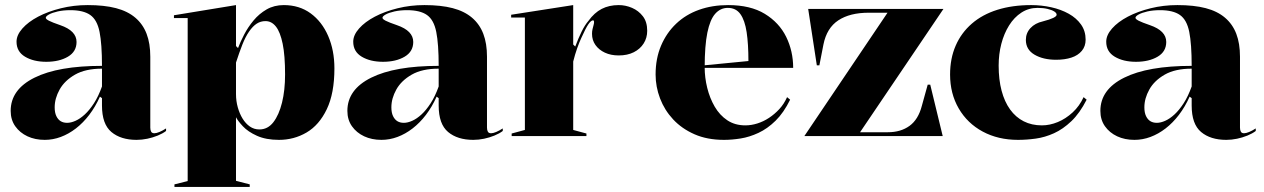

<svg xmlns="http://www.w3.org/2000/svg" viewBox="-20 -535 4969 755"><path d="M325 -515Q390 -515 436 -503Q482 -491 512 -465.5Q542 -440 556.5 -402Q571 -364 571 -312V-33Q571 -23 574.5 -17Q578 -11 587 -11Q595 -11 607 -16Q619 -21 633 -30V-20Q620 -10 600.5 -2Q581 6 559.5 10.5Q538 15 517 15Q455 15 418 -16Q381 -47 381 -120Q381 -129 381 -133Q381 -137 381 -140.5Q381 -144 381 -149L373 -155Q355 -115 331 -83.5Q307 -52 278.5 -30Q250 -8 219 3.5Q188 15 156 15Q118 15 88 1Q58 -13 40 -38.5Q22 -64 22 -99Q22 -183 115.5 -229.5Q209 -276 381 -276Q381 -362 371.5 -409.5Q362 -457 335 -476Q308 -495 257 -495Q229 -495 207 -490Q185 -485 172.5 -478Q160 -471 160 -465Q160 -460 172.5 -453.5Q185 -447 217 -436Q281 -414 281 -370Q281 -332 247 -312Q213 -292 162 -292Q112 -292 78.5 -312Q45 -332 45 -371Q45 -397 68 -423Q91 -449 130 -469.5Q169 -490 219.5 -502.5Q270 -515 325 -515ZM381 -265Q316 -265 275 -241.5Q234 -218 214.5 -183Q195 -148 195 -113Q195 -92 201.5 -78.5Q208 -65 218.5 -58.5Q229 -52 244 -52Q259 -52 277 -60Q295 -68 313.5 -85Q332 -102 349.5 -129Q367 -156 381 -195Z M666 200V190L718 177V-464H664V-475L908 -515V-354L916 -346Q925 -370 940 -399Q955 -428 977 -454.5Q999 -481 1028.5 -498Q1058 -515 1096 -515Q1157 -515 1201.5 -482.5Q1246 -450 1270.5 -393.5Q1295 -337 1295 -266Q1295 -168 1265 -105.5Q1235 -43 1185.5 -14Q1136 15 1077 15Q1026 15 990.5 -1Q955 -17 935 -38.5Q915 -60 908 -74V176L962 190V200ZM1000 -26Q1033 -26 1055 -54.5Q1077 -83 1089 -131.5Q1101 -180 1101 -242Q1101 -317 1091.5 -363Q1082 -409 1065 -430.5Q1048 -452 1024 -452Q1005 -452 989.5 -442Q974 -432 959.5 -411Q945 -390 933 -359.5Q921 -329 908 -289V-165Q908 -138 915 -113Q922 -88 934 -68.5Q946 -49 962.5 -37.5Q979 -26 1000 -26Z M1649 -515Q1714 -515 1760 -503Q1806 -491 1836 -465.5Q1866 -440 1880.5 -402Q1895 -364 1895 -312V-33Q1895 -23 1898.5 -17Q1902 -11 1911 -11Q1919 -11 1931 -16Q1943 -21 1957 -30V-20Q1944 -10 1924.5 -2Q1905 6 1883.5 10.5Q1862 15 1841 15Q1779 15 1742 -16Q1705 -47 1705 -120Q1705 -129 1705 -133Q1705 -137 1705 -140.5Q1705 -144 1705 -149L1697 -155Q1679 -115 1655 -83.5Q1631 -52 1602.5 -30Q1574 -8 1543 3.5Q1512 15 1480 15Q1442 15 1412 1Q1382 -13 1364 -38.5Q1346 -64 1346 -99Q1346 -183 1439.5 -229.5Q1533 -276 1705 -276Q1705 -362 1695.5 -409.5Q1686 -457 1659 -476Q1632 -495 1581 -495Q1553 -495 1531 -490Q1509 -485 1496.5 -478Q1484 -471 1484 -465Q1484 -460 1496.5 -453.5Q1509 -447 1541 -436Q1605 -414 1605 -370Q1605 -332 1571 -312Q1537 -292 1486 -292Q1436 -292 1402.5 -312Q1369 -332 1369 -371Q1369 -397 1392 -423Q1415 -449 1454 -469.5Q1493 -490 1543.5 -502.5Q1594 -515 1649 -515ZM1705 -265Q1640 -265 1599 -241.5Q1558 -218 1538.5 -183Q1519 -148 1519 -113Q1519 -92 1525.5 -78.5Q1532 -65 1542.5 -58.5Q1553 -52 1568 -52Q1583 -52 1601 -60Q1619 -68 1637.5 -85Q1656 -102 1673.5 -129Q1691 -156 1705 -195Z M1992 0V-10L2044 -24V-466H1990V-477L2234 -515V-360L2242 -352Q2254 -384 2267 -410.5Q2280 -437 2294 -453Q2317 -485 2346 -500Q2375 -515 2413 -515Q2440 -515 2465.5 -504Q2491 -493 2508 -471Q2525 -449 2525 -414Q2525 -386 2511 -364Q2497 -342 2472 -329.5Q2447 -317 2413 -317Q2382 -317 2358.5 -328Q2335 -339 2321.5 -358Q2308 -377 2308 -402Q2308 -412 2310 -420.5Q2312 -429 2314 -436Q2316 -443 2316 -448Q2316 -455 2312 -455Q2304 -455 2293.5 -439.5Q2283 -424 2266 -386Q2258 -369 2249.5 -345Q2241 -321 2234 -293V-24L2286 -10V0Z M2843 -515Q2931 -515 2987.5 -480.5Q3044 -446 3071.5 -390Q3099 -334 3099 -268H2748V-278L2923 -295Q2923 -362 2916 -408.5Q2909 -455 2891.5 -479.5Q2874 -504 2842 -504Q2813 -504 2792.5 -481Q2772 -458 2761.5 -406.5Q2751 -355 2751 -270Q2751 -230 2761 -189.5Q2771 -149 2790.5 -115.5Q2810 -82 2840 -62Q2870 -42 2911 -42Q2934 -42 2958 -49.5Q2982 -57 3004 -71.5Q3026 -86 3044.5 -106Q3063 -126 3075 -153L3087 -143Q3062 -92 3030 -60.5Q2998 -29 2962.5 -12.5Q2927 4 2892.5 9.5Q2858 15 2827 15Q2761 15 2711 -7Q2661 -29 2627 -65.5Q2593 -102 2575.5 -148Q2558 -194 2558 -242Q2558 -305 2579.5 -355.5Q2601 -406 2639 -442Q2677 -478 2729 -496.5Q2781 -515 2843 -515Z M3143 0 3470 -485H3396Q3322 -485 3276.5 -455Q3231 -425 3218 -360L3202 -278H3192L3158 -500H3690L3362 -15H3471Q3522 -15 3556.5 -40Q3591 -65 3605 -119L3628 -202H3638L3687 0Z M3983 15Q3905 15 3844.5 -17.5Q3784 -50 3750 -108.5Q3716 -167 3716 -242Q3716 -305 3738 -355.5Q3760 -406 3801.5 -442Q3843 -478 3902 -496.5Q3961 -515 4035 -515Q4075 -515 4113.5 -506.5Q4152 -498 4182.5 -481Q4213 -464 4231 -438.5Q4249 -413 4249 -379Q4249 -353 4234 -335Q4219 -317 4193 -308.5Q4167 -300 4133 -300Q4082 -300 4048 -320Q4014 -340 4014 -378Q4014 -405 4032 -424.5Q4050 -444 4081 -451Q4135 -465 4135 -477Q4135 -484 4125.5 -490Q4116 -496 4099 -500Q4082 -504 4060 -504Q4025 -504 3996.5 -485.5Q3968 -467 3948 -435Q3928 -403 3917.5 -362.5Q3907 -322 3907 -277Q3907 -222 3918.5 -178.5Q3930 -135 3952 -104.5Q3974 -74 4005.5 -58Q4037 -42 4077 -42Q4108 -42 4139.5 -55Q4171 -68 4198 -93Q4225 -118 4241 -153L4253 -143Q4226 -90 4193 -58.5Q4160 -27 4124.5 -11Q4089 5 4053 10Q4017 15 3983 15Z M4610 -515Q4675 -515 4721 -503Q4767 -491 4797 -465.5Q4827 -440 4841.5 -402Q4856 -364 4856 -312V-33Q4856 -23 4859.5 -17Q4863 -11 4872 -11Q4880 -11 4892 -16Q4904 -21 4918 -30V-20Q4905 -10 4885.5 -2Q4866 6 4844.5 10.5Q4823 15 4802 15Q4740 15 4703 -16Q4666 -47 4666 -120Q4666 -129 4666 -133Q4666 -137 4666 -140.5Q4666 -144 4666 -149L4658 -155Q4640 -115 4616 -83.5Q4592 -52 4563.5 -30Q4535 -8 4504 3.5Q4473 15 4441 15Q4403 15 4373 1Q4343 -13 4325 -38.5Q4307 -64 4307 -99Q4307 -183 4400.5 -229.5Q4494 -276 4666 -276Q4666 -362 4656.5 -409.5Q4647 -457 4620 -476Q4593 -495 4542 -495Q4514 -495 4492 -490Q4470 -485 4457.5 -478Q4445 -471 4445 -465Q4445 -460 4457.5 -453.5Q4470 -447 4502 -436Q4566 -414 4566 -370Q4566 -332 4532 -312Q4498 -292 4447 -292Q4397 -292 4363.5 -312Q4330 -332 4330 -371Q4330 -397 4353 -423Q4376 -449 4415 -469.5Q4454 -490 4504.5 -502.5Q4555 -515 4610 -515ZM4666 -265Q4601 -265 4560 -241.5Q4519 -218 4499.5 -183Q4480 -148 4480 -113Q4480 -92 4486.5 -78.5Q4493 -65 4503.5 -58.5Q4514 -52 4529 -52Q4544 -52 4562 -60Q4580 -68 4598.5 -85Q4617 -102 4634.5 -129Q4652 -156 4666 -195Z"/></svg>

Font: Kalnia Thin SemiBold
Style: Regular
Weight: 600
Version: Version 1.105